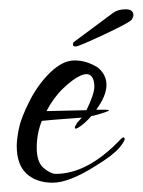

<svg xmlns="http://www.w3.org/2000/svg" viewBox="-20 -380 307 413"><path d="M190 -235Q209 -220 209 -197Q209 -174 187 -144H207Q222 -144 206 -138.5Q190 -133 176 -130Q166 -118 153 -108.5Q140 -99 141 -107L146 -116L156 -127Q75 -121 70 -120Q59 -93 59 -62Q59 -31 74 -18.5Q89 -6 100 -6Q169 -6 240 -81Q246 -87 248 -82.5Q250 -78 236.5 -62Q223 -46 187 -24Q129 13 93.5 13Q58 13 37 -6.5Q16 -26 16 -66Q16 -80 20.5 -103Q25 -126 43.5 -162.5Q62 -199 88.5 -224.5Q115 -250 140.5 -250Q166 -250 190 -235ZM166 -143Q183 -178 183 -194Q183 -210 175.5 -217Q168 -224 152.5 -217Q137 -210 116 -190Q95 -170 80 -141Q154 -143 166 -143ZM267 -347Q267 -344 263.5 -338Q260 -332 204.5 -306Q149 -280 143 -280Q137 -280 137 -283.5Q137 -287 138 -289Q152 -299 182.5 -322Q213 -345 223.5 -352.5Q234 -360 250.5 -360Q267 -360 267 -347Z"/></svg>

Font: Lovers Quarrel
Style: Regular
Weight: 400
Designer: Robert E. Leuschke
Foundry: Robert E. Leuschke
Version: Version 1.001